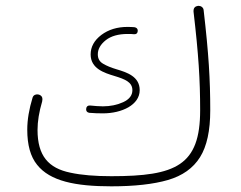

<svg xmlns="http://www.w3.org/2000/svg" viewBox="-20 -637 836 667"><path d="M458.5 -529.3V-530.8C458.5 -537.1 454.6 -541 447.3 -542.5C439 -543 432.6 -543.5 423.3 -543.5C387.2 -543.5 356.9 -534.2 332 -515.6C307.1 -496.6 294.9 -474.1 294.9 -447.8C294.9 -398.9 341.8 -383.8 377.9 -373C414.6 -361.8 439.9 -351.6 439.9 -323.7C439.9 -305.7 429.2 -292 408.2 -282.2C387.2 -272.5 363.3 -267.6 337.4 -267.6C323.2 -267.6 308.6 -269 293 -270.5H291.5C284.2 -270.5 279.8 -266.6 279.3 -258.3V-256.8C279.3 -250.5 282.7 -246.6 290 -245.1C306.2 -243.7 322.3 -243.2 337.4 -243.2C403.8 -243.2 465.3 -272.9 465.3 -323.7C465.3 -371.6 420.4 -385.7 384.3 -396.5C366.2 -401.9 350.6 -408.2 338.4 -415.5C326.2 -422.4 319.8 -433.1 319.8 -448.2C319.8 -466.3 329.1 -482.9 347.7 -497.6C365.7 -511.7 391.1 -519 423.3 -519H434.1C437.5 -519 441.4 -518.6 445.3 -518.1H447.3C454.1 -518.1 458 -522 458.5 -529.3ZM74.7 -186.5C74.7 -133.3 85.9 -92.8 108.9 -64.5C153.8 -7.8 241.7 10.3 366.7 10.3C447.3 10.3 513.2 2.9 563.5 -11.7C613.8 -26.4 650.9 -52.7 674.8 -90.8C698.7 -128.9 710.4 -183.1 710.4 -253.9C710.4 -360.8 705.1 -449.2 687.5 -601.1C687 -611.3 677.7 -616.7 670.4 -616.7H668C657.7 -615.2 652.3 -609.4 652.3 -599.1V-596.7C669.9 -446.8 675.3 -359.4 675.3 -253.9C675.3 -62 590.8 -24.9 366.7 -24.9C310.1 -24.9 262.7 -28.8 224.6 -37.1C148.4 -52.7 110.4 -95.7 110.4 -185.5C110.4 -215.3 115.7 -248 126.5 -284.7C127 -287.6 127.4 -290 127.4 -292.5C127.4 -299.8 124 -304.7 117.2 -307.6C114.7 -308.6 111.8 -309.1 109.4 -309.1C105.5 -309.1 96.7 -308.1 93.3 -298.3C81.1 -258.3 74.7 -221.2 74.7 -186.5Z"/></svg>

Font: Mikhak ExtraLight
Style: Regular
Weight: 200
Designer: Amin Abedi
Version: Version 3.2